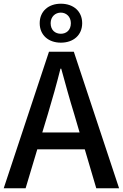

<svg xmlns="http://www.w3.org/2000/svg" viewBox="-20 -1015 662 1035"><path d="M0 0H118L181 -210H437L499 0H622L378 -736H244ZM194 -890C194 -826 241 -785 308 -785C376 -785 423 -826 423 -890C423 -954 376 -995 308 -995C241 -995 194 -954 194 -890ZM238 -400C262 -480 285 -561 306 -645H310C333 -562 355 -480 380 -400L409 -301H208ZM308 -947C337 -947 362 -925 362 -890C362 -852 337 -833 308 -833C278 -833 253 -852 253 -890C253 -925 278 -947 308 -947Z"/></svg>

Font: Kinto Sans Med
Style: Regular
Weight: 500
Designer: Authors: Ryoko NISHIZUKA  (kana & ideographs); Paul D. Hunt (Latin, Greek & Cyrillic); Wenlong ZHANG  (bopomofo); Sandol
Foundry: Adobe Systems Incorporated, ookami Inc.
Version: Version 0.001